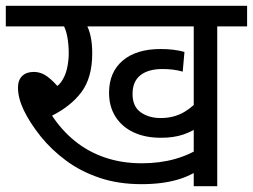

<svg xmlns="http://www.w3.org/2000/svg" viewBox="-20 -642 872 662"><path d="M265 -551 276 -561Q287 -542 292.5 -516.5Q298 -491 298 -458Q298 -374 260.5 -324Q223 -274 153 -240L157 -247Q192 -193 238.5 -155.5Q285 -118 343 -98.5Q401 -79 469 -79Q531 -79 584 -94Q637 -109 681 -139L691 -75Q650 -40 595.5 -23.5Q541 -7 468 -7Q388 -7 323 -29Q258 -51 207.5 -88.5Q157 -126 120 -172Q82 -220 62 -262Q42 -304 42 -340Q42 -366 56.5 -380Q71 -394 96 -394Q122 -394 144 -377.5Q166 -361 192 -329L148 -331Q176 -339 190.5 -359Q205 -379 211 -405.5Q217 -432 217 -458Q217 -488 212 -515.5Q207 -543 194 -564L215 -551H0V-622H496V-551ZM729 -551V0H648V-551H461V-622H832V-551ZM670 -208Q644 -189 611.5 -178Q579 -167 535 -167Q480 -167 440 -186Q400 -205 378 -240Q356 -275 356 -322Q356 -393 403 -433Q450 -473 534 -473Q557 -473 577.5 -470.5Q598 -468 616 -463L610 -395Q593 -400 575.5 -402Q558 -404 540 -404Q491 -404 464 -382.5Q437 -361 437 -318Q437 -275 465 -255Q493 -235 534 -235Q580 -235 615.5 -256Q651 -277 670 -306Z"/></svg>

Font: hindi15
Style: Regular
Weight: 400
Designer: Jelle Bosma - Monotype Design Team
Foundry: Monotype Imaging Inc.
Version: Version 2.006